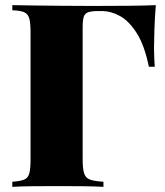

<svg xmlns="http://www.w3.org/2000/svg" viewBox="-20 -728 642 748"><path d="M587 -708Q583 -658 581.5 -611.5Q580 -565 580 -540Q580 -519 581 -500Q582 -481 583 -468H560Q543 -551 513 -598.5Q483 -646 447.5 -665.5Q412 -685 376 -685H363Q337 -685 324 -680.5Q311 -676 306.5 -663Q302 -650 302 -622V-106Q302 -70 308 -52Q314 -34 331.5 -28Q349 -22 383 -20V0Q352 -2 304 -2.5Q256 -3 206 -3Q152 -3 104.5 -2.5Q57 -2 28 0V-20Q58 -22 73.5 -28Q89 -34 94 -52Q99 -70 99 -106V-602Q99 -639 94 -656.5Q89 -674 74 -680.5Q59 -687 28 -688V-708Q72 -707 121.5 -706.5Q171 -706 219.5 -705.5Q268 -705 309.5 -705Q351 -705 378 -705Q424 -705 482.5 -705.5Q541 -706 587 -708Z"/></svg>

Font: Playfair Display Black
Style: Regular
Weight: 900
Designer: Claus Eggers Sørensen
Foundry: Claus Eggers Sørensen
Version: Version 1.203